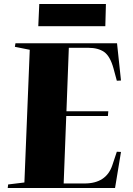

<svg xmlns="http://www.w3.org/2000/svg" viewBox="-20 -948 669 968"><path d="M130 -697 55 -712 58 -730H570L590 -542L569 -541L552 -604Q535 -665 505 -686Q475 -707 425 -707H327L315 -387H526L524 -363H314L301 -23H406Q515 -23 546 -114L569 -183L590 -182L560 0H19L21 -18L103 -28ZM178 -928H514L511 -816H173Z"/></svg>

Font: Literata 72pt ExtraBold
Style: Italic
Weight: 800
Italic angle: -2°
Designer: Latin by Veronika Burian and Jose Scaglione. Greek by Irene Vlachou. Cyrillic by Vera Evstafieva
Foundry: TypeTogether
Version: Version 3.002